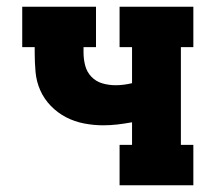

<svg xmlns="http://www.w3.org/2000/svg" viewBox="-20 -550 640 570"><path d="M335 0V-120H372V-187Q350 -183 329 -180.5Q308 -178 286 -178Q258 -178 229.5 -183.5Q201 -189 176 -202Q151 -215 131 -235.5Q111 -256 99.5 -282Q88 -308 85.5 -336.5Q83 -365 83 -394V-410H46V-530H265V-410H228V-394Q228 -374 233 -355Q238 -336 251.5 -322Q265 -308 284 -302.5Q303 -297 323 -297Q335 -297 347 -298.5Q359 -300 372 -303V-410H335V-530H554V-410H517V-120H554V0Z"/></svg>

Font: Iosevka Slab Heavy Extended
Style: Regular
Weight: 900
Width: 7
Monospace: yes
Designer: Belleve Invis
Foundry: Belleve Invis
Version: Version 11.1.0; ttfautohint (v1.8.3)